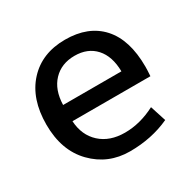

<svg xmlns="http://www.w3.org/2000/svg" viewBox="-125 -661 809 802"><g transform="rotate(-30 279.5 -260.0)"><path d="M516.6 -264.6Q516.6 -249 514.6 -219.7H138.7Q142.6 -150.4 187.5 -109.4Q232.4 -68.4 305.7 -68.4Q378.9 -68.4 452.1 -106.4L476.6 -30.3Q389.6 9.8 284.7 9.8Q179.7 9.8 108.4 -63.5Q37.1 -136.7 37.1 -261.2Q37.1 -385.7 103.5 -458Q169.9 -530.3 281.7 -530.3Q393.6 -530.3 455.1 -462.4Q516.6 -394.5 516.6 -264.6ZM138.7 -297.9H419.9Q418.9 -371.1 382.3 -411.6Q345.7 -452.1 282.2 -452.1Q218.8 -452.1 179.7 -411.1Q140.6 -370.1 138.7 -297.9Z"/></g></svg>

Font: GenEi M Gothic v2 Medium
Style: Regular
Weight: 500
Version: Version 2.0